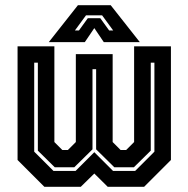

<svg xmlns="http://www.w3.org/2000/svg" viewBox="-20 -718 724 738"><path d="M47.5 -540H189V-172L219.5 -141.5H241L271.5 -172V-510H413V-172L443.5 -141.5H465L495.5 -172V-540H637V-103L534 0H394L342.5 -51L290.5 0H150.5L47.5 -103ZM111.5 -477V-135L185.5 -61H270.5L342.5 -133L414.5 -61H499.5L573.5 -135V-477H559.5V-139L494.5 -75H419.5L349.5 -144V-452H335.5V-144L265.5 -75H190.5L125.5 -139V-477ZM279.5 -698H405.5L517.5 -556H379L342.5 -610L306 -556H167.5ZM310.5 -659 268 -601H283.5L317.5 -648H365.5L399.5 -601H415L372.5 -659Z"/></svg>

Font: Tourney Condensed Regular
Style: Bold
Weight: 700
Width: 3
Designer: Tyler Finck
Foundry: Etcetera Type Co
Version: Version 1.010; ttfautohint (v1.8.3)